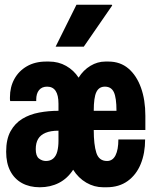

<svg xmlns="http://www.w3.org/2000/svg" viewBox="-20 -781 640 811"><path d="M148 10Q105 10 73 -7.5Q41 -25 23.5 -58.5Q6 -92 6 -140Q6 -193 24.5 -226.5Q43 -260 74 -279Q105 -298 145 -305.5Q185 -313 227 -313V-343Q227 -415 179 -415Q157 -415 145 -400.5Q133 -386 133 -360V-354H23Q22 -357 22 -361.5Q22 -366 22 -370Q22 -413 40.5 -447Q59 -481 93.5 -501Q128 -521 175 -521H187Q227 -521 259.5 -502.5Q292 -484 312 -453Q332 -485 362 -503Q392 -521 425 -521H438Q488 -521 522.5 -491.5Q557 -462 575.5 -410.5Q594 -359 594 -292V-232H376Q376 -170 387 -135.5Q398 -101 432 -101Q456 -101 468 -125Q480 -149 480 -192H593Q593 -134 574.5 -88.5Q556 -43 519.5 -16.5Q483 10 430 10H416Q378 10 344.5 -9.5Q311 -29 289 -64Q265 -27 229 -8.5Q193 10 148 10ZM174 -101Q193 -101 205 -111.5Q217 -122 222 -141.5Q227 -161 227 -186V-229Q194 -229 172.5 -220Q151 -211 141 -194Q131 -177 131 -151Q131 -122 144.5 -111.5Q158 -101 174 -101ZM376 -313H472Q472 -368 461 -391.5Q450 -415 423 -415Q398 -415 387 -392Q376 -369 376 -313ZM215 -584 303 -761H452L454 -758L334 -584Z"/></svg>

Font: Chivo Mono ExtraBold
Style: Regular
Weight: 800
Monospace: yes
Designer: Hector Gatti
Foundry: Omnibus-Type
Version: Version 1.008